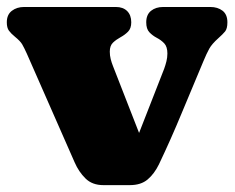

<svg xmlns="http://www.w3.org/2000/svg" viewBox="-21 -520 672 550"><path d="M351.1 10.3H274.9Q243.2 10.3 223.9 -8.8Q204.6 -27.8 192.9 -54.7L55.7 -366.7Q47.9 -383.8 42.5 -393.1Q37.1 -402.3 22 -414.6Q10.7 -423.8 4.6 -432.1Q-1.5 -440.4 -1.5 -456.1Q-1.5 -478 12.9 -489Q27.3 -500 47.9 -500H311Q331.5 -500 343.3 -488.3Q355 -476.6 355 -456.1Q355 -438.5 345.7 -429.2Q336.4 -419.9 324.2 -413.3Q312 -406.7 302.7 -397.9Q293.5 -389.2 293.5 -372.1Q293.5 -361.3 296.1 -350.8Q298.8 -340.3 302.7 -330.6L377.4 -139.2L449.2 -322.8Q453.1 -333.5 455.8 -344.5Q458.5 -355.5 458.5 -366.7Q458.5 -386.2 449.5 -395.8Q440.4 -405.3 428.2 -411.6Q416 -418 407 -427.5Q397.9 -437 397.9 -456.1Q397.9 -478 411.6 -489Q425.3 -500 446.3 -500H581.5Q602.5 -500 616.5 -489.3Q630.4 -478.5 630.4 -456.1Q630.4 -438 623.8 -429.9Q617.2 -421.9 604.5 -410.6Q585.9 -394 578.4 -380.4Q570.8 -366.7 561.5 -344.2Q530.3 -270.5 499.5 -196Q468.8 -121.6 434.1 -48.8Q420.9 -22 401.9 -5.9Q382.8 10.3 351.1 10.3Z"/></svg>

Font: Caprasimo
Style: Regular
Weight: 400
Designer: The DocRepair Project, Phaedra Charles, Flavia Zimbardi
Foundry: Google
Version: Version 1.001